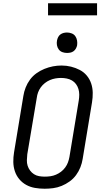

<svg xmlns="http://www.w3.org/2000/svg" viewBox="-20 -1147 640 1175"><path d="M253 8Q223 8 194 3Q165 -2 140.5 -15.5Q116 -29 98 -50.5Q80 -72 71 -99Q62 -126 61.5 -155.5Q61 -185 66 -215L123 -560Q127 -586 137 -611.5Q147 -637 163.5 -659.5Q180 -682 203 -698.5Q226 -715 252 -725.5Q278 -736 304 -741Q330 -746 357 -746Q387 -746 415 -739Q443 -732 468 -719Q493 -706 511 -684.5Q529 -663 538 -636Q547 -609 547.5 -579.5Q548 -550 543 -520L486 -175Q482 -149 472 -123.5Q462 -98 445.5 -75.5Q429 -53 406 -36.5Q383 -20 357.5 -9.5Q332 1 305.5 4.5Q279 8 253 8ZM254 -66Q272 -66 289 -68.5Q306 -71 322.5 -78Q339 -85 353.5 -96Q368 -107 379 -122Q390 -137 396 -153.5Q402 -170 405 -187L462 -532Q465 -550 465 -568Q465 -586 460 -602.5Q455 -619 445 -632.5Q435 -646 420.5 -654.5Q406 -663 388.5 -666.5Q371 -670 353 -670Q336 -670 319 -667Q302 -664 285.5 -657Q269 -650 254.5 -638.5Q240 -627 229.5 -612.5Q219 -598 213 -581.5Q207 -565 205 -548L147 -203Q145 -185 144.5 -167Q144 -149 149 -133Q154 -117 164 -103.5Q174 -90 188 -81Q202 -72 219 -69Q236 -66 254 -66ZM390 -823Q375 -823 361.5 -828Q348 -833 339.5 -844.5Q331 -856 328.5 -870.5Q326 -885 329 -900Q331 -910 336 -920Q341 -930 350 -936.5Q359 -943 369.5 -945.5Q380 -948 390 -948Q405 -948 419 -942.5Q433 -937 441 -925.5Q449 -914 451.5 -899.5Q454 -885 452 -870Q450 -860 444.5 -850Q439 -840 430 -833.5Q421 -827 410.5 -825Q400 -823 390 -823ZM274 -1053V-1127H574V-1053Z"/></svg>

Font: Iosevka Slab Extended Oblique
Style: Regular
Weight: 400
Width: 7
Italic angle: -9°
Monospace: yes
Designer: Belleve Invis
Foundry: Belleve Invis
Version: Version 11.1.0; ttfautohint (v1.8.3)